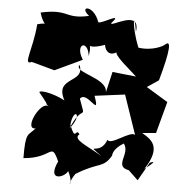

<svg xmlns="http://www.w3.org/2000/svg" viewBox="-20 -751 466 459"><path d="M353 -433 380 -507 331 -543 360 -559C388 -633 390 -657 374 -644C372 -642 346 -629 311 -637C294 -691 301 -730 305 -675C318 -731 241 -684 246 -696C277 -724 222 -693 215 -698C204 -741 167 -737 193 -713C134 -705 146 -730 77 -721C89 -662 121 -703 69 -693C59 -632 33 -594 56 -603L110 -583L178 -608C158 -647 191 -657 192 -617C206 -669 166 -623 242 -647C228 -681 221 -605 261 -627C247 -625 295 -580 305 -568L249 -579L233 -530C238 -565 155 -577 170 -596C185 -551 109 -569 134 -511C103 -531 69 -537 75 -529C107 -483 79 -515 97 -496C79 -513 35 -441 65 -444C47 -426 41 -437 36 -373C106 -372 102 -414 119 -365C91 -317 134 -326 143 -342C159 -304 133 -301 160 -335C217 -364 226 -348 248 -379C248 -380 249 -395 276 -408C292 -383 251 -354 288 -344L309 -320L338 -362C363 -370 324 -347 325 -347C367 -400 341 -418 320 -433ZM148 -451C155 -496 181 -479 146 -444C179 -507 186 -457 171 -515C188 -536 221 -466 206 -522L279 -525L303 -428C294 -440 243 -402 237 -417C218 -376 182 -414 222 -378C190 -402 152 -418 170 -430C159 -449 161 -400 143 -473Z"/></svg>

Font: Asimov Aggro
Style: Condensed
Weight: 500
Designer: Google
Version: Version 2.000980; 2014